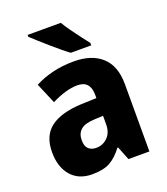

<svg xmlns="http://www.w3.org/2000/svg" viewBox="-141 -865 846 973"><g transform="rotate(-20 281.5 -378.0)"><path d="M295 -560Q392 -560 446 -510.5Q500 -461 500 -363V0H387L358 -73H354Q322 -30 286 -10Q250 10 189 10Q117 10 76 -37Q35 -84 35 -165Q35 -253 91 -295.5Q147 -338 256 -343L340 -346V-363Q340 -440 271 -440Q239 -440 204 -429.5Q169 -419 131 -400L84 -511Q127 -534 180.5 -547Q234 -560 295 -560ZM296 -248Q242 -246 219.5 -226Q197 -206 197 -171Q197 -138 212.5 -123.5Q228 -109 254 -109Q290 -109 315.5 -134.5Q341 -160 341 -204V-250ZM301 -766Q314 -744 333.5 -716.5Q353 -689 373 -663Q393 -637 407 -619V-606H297Q280 -618 256 -638Q232 -658 206.5 -680Q181 -702 158.5 -722.5Q136 -743 122 -756V-766Z"/></g></svg>

Font: Noto Sans SemiCondensed ExtraBold
Style: Regular
Weight: 800
Width: 4
Designer: Monotype Design Team
Foundry: Monotype Imaging Inc.
Version: Version 2.013; ttfautohint (v1.8.4.7-5d5b)